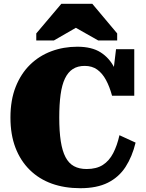

<svg xmlns="http://www.w3.org/2000/svg" viewBox="-20 -974 770 1011"><path d="M426 -627Q389 -627 363.5 -610.5Q338 -594 322 -560.5Q306 -527 299 -475.5Q292 -424 292 -355Q292 -282 300 -230.5Q308 -179 325 -146.5Q342 -114 369.5 -99Q397 -84 436 -84Q488 -84 521.5 -105.5Q555 -127 576 -167.5Q597 -208 609 -262L694 -223Q676 -149 641 -95Q606 -41 548 -12Q490 17 403 17Q320 17 253 -7Q186 -31 137 -79Q88 -127 61.5 -196Q35 -265 35 -355Q35 -447 62.5 -516.5Q90 -586 138 -633Q186 -680 250 -704Q314 -728 387 -728Q463 -728 509.5 -698.5Q556 -669 582 -617.5Q608 -566 621 -499L569 -532L591 -715H687V-470H570Q557 -518 538 -553Q519 -588 492 -607.5Q465 -627 426 -627ZM466 -954H303L171 -798V-761H264L427 -855H331L497 -761H597V-798Z"/></svg>

Font: Roboto Serif 20pt Black
Style: Regular
Weight: 900
Version: Version 1.008